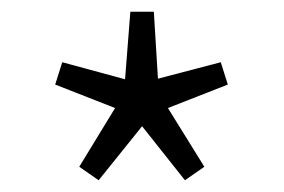

<svg xmlns="http://www.w3.org/2000/svg" viewBox="-20 -809 483 327"><path d="M148 -502 222 -594 295 -502 328 -525 266 -625 368 -665 356 -703 249 -675 242 -789H202L193 -674L86 -703L74 -665L176 -625L115 -525Z"/></svg>

Font: Genne Gothic Light
Style: Regular
Weight: 300
Designer: Ryoko NISHIZUKA (kana & ideographs); Paul D. Hunt (Latin, Greek & Cyrillic); Wenlong ZHANG (bopomofo); Sandoll Communica
Foundry: Adobe Systems Incorporated
Version: Version 1.004;PS 1.004;hotconv 16.6.51;makeotf.lib2.5.65220